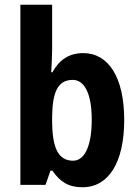

<svg xmlns="http://www.w3.org/2000/svg" viewBox="-20 -780 580 810"><path d="M200 -574V-760H66V0H172L193 -60H201C234 -12 270 10 328 10C438 10 504 -94 504 -274C504 -455 437 -556 331 -556C272 -556 230 -528 201 -475H196C198 -508 200 -548 200 -574ZM287 -443C335 -443 367 -387 367 -276C367 -159 335 -102 288 -102C225 -102 200 -158 200 -270V-292C202 -388 222 -443 287 -443Z"/></svg>

Font: Noto Sans Sinhala Condensed
Style: Bold
Weight: 700
Width: 3
Designer: Jelle Bosma - Monotype Design Team
Foundry: Monotype Imaging Inc.
Version: Version 2.006